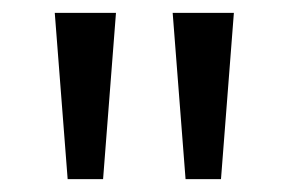

<svg xmlns="http://www.w3.org/2000/svg" viewBox="-20 -734 448 298"><path d="M160 -714 140 -456H85L65 -714ZM343 -714 323 -456H268L248 -714Z"/></svg>

Font: Noto Sans Test
Style: Regular
Weight: 400
Version: Version 1.002; ttfautohint (v1.8.4.7-5d5b)